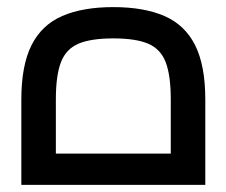

<svg xmlns="http://www.w3.org/2000/svg" viewBox="-20 -520 637 540"><path d="M40 0V-240Q40 -336 68.7 -393Q97.4 -450 155.1 -475Q212.8 -500 298.7 -500Q384.6 -500 442.3 -475Q500 -450 528.7 -393Q557.4 -336 557.4 -240V0ZM137.1 -45.1 85.1 -88H512.3L460.3 -45.1V-240Q460.3 -307.6 446.1 -344.8Q431.8 -382.1 396.8 -397.1Q361.7 -412 298.7 -412Q235.7 -412 200.7 -397.1Q165.6 -382.1 151.3 -344.8Q137.1 -307.6 137.1 -240Z"/></svg>

Font: TitilliumWeb ExtraLight
Style: Regular
Weight: 400
Designer: Mohamed Gaber, Accademia di Belle Arti di Urbino and others
Foundry: Kief Type Foundry, Accademia di Belle Arti di Urbino and others
Version: Version 3.000; ttfautohint (v1.8.2)